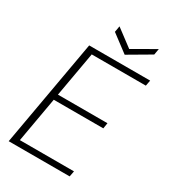

<svg xmlns="http://www.w3.org/2000/svg" viewBox="-211 -986 970 1091"><g transform="rotate(30 274.5 -440.0)"><path d="M25 0 149 -700H549L542 -663H187L135 -369H460L454 -332H129L77 -37H432L425 0ZM502 -880 495 -840 350 -755 237 -840 244 -880 356 -796Z"/></g></svg>

Font: DM Sans 28pt ExtraLight
Style: Italic
Weight: 250
Italic angle: -10°
Version: Version 4.004;gftools[0.9.30]